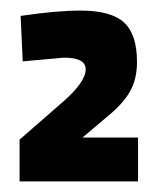

<svg xmlns="http://www.w3.org/2000/svg" viewBox="-20 -821 305 363"><path d="M241 -478H17V-557L95 -625Q142 -665 142 -690Q142 -712 101 -712L23 -705L19 -791Q88 -801 132 -801Q190 -801 214.5 -778.5Q239 -756 239 -704Q239 -671 225.5 -647.5Q212 -624 181 -599L136 -561H241Z"/></svg>

Font: TitilliumText22L Rg
Style: Bold
Weight: 700
Designer: Campivisivi
Foundry: Campivisivi
Version: 1.000